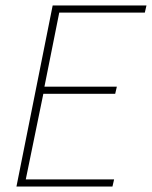

<svg xmlns="http://www.w3.org/2000/svg" viewBox="-20 -680 554 700"><path d="M40 0 172 -660H514L508 -634H196L142 -364H406L400 -338H138L74 -26H396L390 0Z"/></svg>

Font: Source Sans Variable
Style: Italic
Weight: 200
Italic angle: -11°
Designer: Paul D. Hunt
Foundry: Adobe Systems Incorporated
Version: Version 3.006;hotconv 1.0.111;makeotfexe 2.5.65597